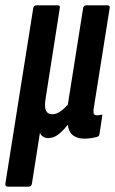

<svg xmlns="http://www.w3.org/2000/svg" viewBox="-41 -511 429 716"><path d="M-13 185Q-22 185 -21 174L83 -481Q85 -491 94 -491H175Q184 -491 182 -481L129 -143Q124 -111 130.5 -98Q137 -85 154 -85Q168 -85 182 -94Q196 -103 212 -121L269 -481Q271 -491 280 -491H360Q370 -491 368 -481L309 -110Q306 -92 309 -86.5Q312 -81 320 -81Q324 -81 328 -81.5Q332 -82 336 -83Q342 -85 340 -77L330 -11Q329 -2 319 0Q307 3 296 4.5Q285 6 273 6Q247 6 231 -6.5Q215 -19 212 -45H211Q194 -23 176.5 -9.5Q159 4 138 4Q128 4 119.5 -1.5Q111 -7 108 -16L78 174Q76 185 66 185Z"/></svg>

Font: Sofia Sans Extra Condensed
Style: Bold Italic
Weight: 700
Italic angle: -9°
Designer: Botio Nikoltchev, Ani Petrova
Foundry: lettersoup
Version: Version 4.101